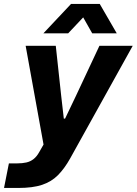

<svg xmlns="http://www.w3.org/2000/svg" viewBox="-59 -763 677 950"><path d="M-39.1 167 -15 45.4H25.9Q51.6 45.4 71.4 40.9Q91.3 36.4 106.9 24.2Q122.6 12 134.9 -10.1L166.6 -65.7L163.1 -11L67.9 -536.3H217L243.9 -287.7L256.7 -176.3H263.1L316.3 -287.7L432.9 -536.3H597.7L287.7 21.7Q260 71 227.9 103.6Q195.7 136.1 149.2 151.6Q102.7 167 31.9 167ZM155.7 -598.1 292.4 -743.4H434.6L518.7 -598.1H397.3L352.6 -677L278.3 -598.1Z"/></svg>

Font: Mona Sans
Style: Italic
Weight: 200
Italic angle: -11.6951°
Designer: Deni Anggara
Foundry: GitHub
Version: Version 2.000